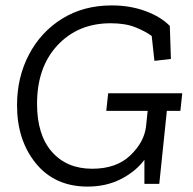

<svg xmlns="http://www.w3.org/2000/svg" viewBox="-20 -680 715 710"><path d="M647 -270H597L569 0H514V-89Q482 -46 427.5 -18Q373 10 304 10Q183 10 113 -75.5Q43 -161 43 -291Q43 -394 87 -478Q131 -562 210 -611Q289 -660 393 -660Q461 -660 518 -639Q575 -618 608 -584L612 -462L551 -455L541 -547Q518 -564 481 -579Q444 -594 389 -594Q269 -594 193 -513Q117 -432 117 -296Q117 -181 172 -118.5Q227 -56 321 -56Q410 -56 461.5 -105Q513 -154 520 -212L526 -270H373L380 -335H654Z"/></svg>

Font: Zilla Slab Regular
Style: Italic
Weight: 400
Italic angle: -6°
Designer: Typotheque.com
Foundry: Typotheque type foundry
Version: Version 1.1; 2017; ttfautohint (v1.6)